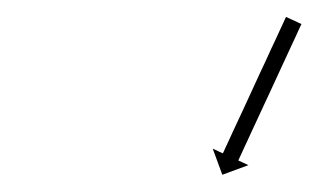

<svg xmlns="http://www.w3.org/2000/svg" viewBox="-20 -548 375 226"><path d="M334 -517.9C334.3 -518.5 334.6 -519.1 334.8 -519.7L316.7 -528.1C316.4 -527.5 316.1 -526.9 315.8 -526.3C315.1 -524.6 314.3 -522.9 313.5 -521.2C312.3 -518.6 311 -516 309.8 -513.3C308.2 -509.9 306.6 -506.5 305.1 -503C303.2 -499 301.3 -494.9 299.4 -490.9C297.3 -486.4 295.2 -481.8 293.2 -477.3C290.9 -472.5 288.7 -467.6 286.4 -462.8C284.1 -457.8 281.8 -452.8 279.5 -447.8C277.2 -442.8 274.9 -437.8 272.6 -432.8C270.3 -428 268.1 -423.2 265.9 -418.3C263.8 -413.8 261.7 -409.3 259.6 -404.8C257.7 -400.7 255.8 -396.7 253.9 -392.6C252.4 -389.2 250.8 -385.8 249.2 -382.3C248 -379.7 246.7 -377.1 245.5 -374.4C244.7 -372.7 244 -371 243.2 -369.3C242.9 -368.7 242.6 -368.1 242.3 -367.5L230.4 -373L241.7 -342.3L272.4 -353.6L260.5 -359.1C260.8 -359.7 261 -360.3 261.3 -360.9C262.1 -362.6 262.9 -364.3 263.7 -366C264.9 -368.7 266.1 -371.3 267.3 -373.9C268.9 -377.4 270.5 -380.8 272.1 -384.2C274 -388.3 275.8 -392.3 277.7 -396.4C279.8 -400.9 281.9 -405.4 284 -409.9C286.2 -414.8 288.5 -419.6 290.7 -424.4C293 -429.4 295.3 -434.4 297.7 -439.4C300 -444.4 302.3 -449.4 304.6 -454.4C306.8 -459.2 309.1 -464.1 311.3 -468.9C313.4 -473.4 315.5 -478 317.6 -482.5C319.5 -486.5 321.3 -490.6 323.2 -494.6C324.8 -498.1 326.4 -501.5 328 -504.9C329.2 -507.6 330.4 -510.2 331.6 -512.8C332.4 -514.5 333.2 -516.2 334 -517.9Z"/></svg>

Font: FRB American Cursive Just Arrows Ultra
Style: Bold Italic
Weight: 1000
Italic angle: -25°
Version: Version 2.0;Modular Font Editor K font №1